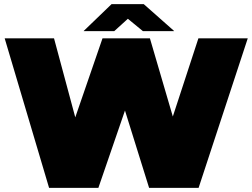

<svg xmlns="http://www.w3.org/2000/svg" viewBox="-20 -911 1224 931"><path d="M703 0 586 -375 457 0H218L3 -724V-725H242L345 -342L477 -725H707L818 -346L942 -725H1181V-724L943 0ZM673 -760 600 -820 534 -760H386V-761L521 -891H677L824 -761V-760Z"/></svg>

Font: Foldit Thin ExtraBold
Style: Regular
Weight: 800
Version: Version 1.003